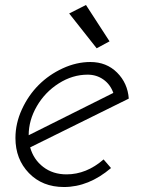

<svg xmlns="http://www.w3.org/2000/svg" viewBox="-20 -751 567 771"><path d="M419.9 -585 325.2 -731 257.8 -696.8 368.2 -557.1ZM236.8 0Q336.4 0 425.8 -76.2L396 -110.8Q327.1 -50.8 247.1 -50.8Q192.4 -50.8 153.6 -80.6Q114.7 -110.4 101.1 -159.2L497.1 -355Q492.7 -417 450.2 -459.5Q407.7 -502 342.8 -502Q287.1 -502 231.9 -476.6Q176.8 -451.2 135.3 -409.7Q93.8 -368.2 67.9 -311.8Q42 -255.4 42 -196.8Q42 -111.8 96.2 -55.9Q150.4 0 236.8 0ZM332 -451.2Q367.7 -451.2 395.3 -431.6Q422.9 -412.1 435.1 -377.9L95.2 -208Q95.2 -268.1 127.9 -324.5Q160.6 -380.9 215.8 -416Q271 -451.2 332 -451.2Z"/></svg>

Font: Comic Neue Angular
Style: Italic
Weight: 400
Italic angle: -12°
Designer: Craig Rozynski
Foundry: Craig Rozynski
Version: Version 2.003